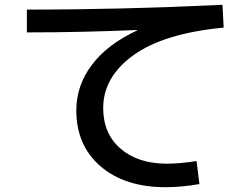

<svg xmlns="http://www.w3.org/2000/svg" viewBox="-20 -742 1040 800"><path d="M298 -282Q298 -386 363 -472Q428 -558 551 -615V-617Q321 -607 92 -607V-702Q492 -702 907 -722L912 -627Q662 -603 536 -512Q410 -421 410 -292Q410 -185 482.5 -122.5Q555 -60 675 -60Q731 -60 799 -71L811 25Q736 38 670 38Q500 38 399 -49Q298 -136 298 -282Z"/></svg>

Font: Mplus 1p Medium
Style: Regular
Weight: 500
Version: Version 1.061